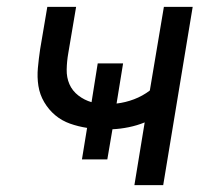

<svg xmlns="http://www.w3.org/2000/svg" viewBox="-20 -540 640 560"><path d="M372 0 402 -183Q380 -174 355.5 -169Q331 -164 308 -163L293 -75H219L234 -167Q208 -171 184 -179.5Q160 -188 141 -204Q122 -220 109 -242Q96 -264 92 -289.5Q88 -315 90.5 -342Q93 -369 97 -396L118 -520H202L179 -384Q175 -361 174.5 -337.5Q174 -314 182.5 -294.5Q191 -275 208.5 -261.5Q226 -248 247 -242L265 -355H339L320 -238Q346 -241 371 -250.5Q396 -260 417 -276L458 -520H542L456 0Z"/></svg>

Font: Iosevka Extended
Style: Italic
Weight: 400
Width: 7
Italic angle: -9°
Monospace: yes
Designer: Belleve Invis
Foundry: Belleve Invis
Version: Version 32.5.0; ttfautohint (v1.8.4)